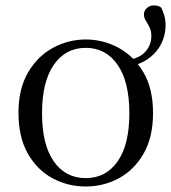

<svg xmlns="http://www.w3.org/2000/svg" viewBox="-20 -676 635 711"><path d="M297.5 14.6Q231.4 14.6 174.5 -15.9Q117.6 -46.5 83 -107.4Q48.4 -168.3 48.4 -257.8Q48.4 -347.6 84.1 -408.1Q119.7 -468.5 176.7 -499.2Q233.7 -529.8 297.5 -529.8Q361.5 -529.8 418.4 -499.3Q475.4 -468.7 511.1 -408.3Q546.7 -347.8 546.7 -257.8Q546.7 -167.3 511.6 -106.8Q476.5 -46.3 420 -15.8Q363.5 14.6 297.5 14.6ZM297.5 -16.4Q372 -16.4 415.5 -78.2Q459 -140.1 459 -256.6Q459 -373.4 415.5 -436.1Q372 -498.8 297.5 -498.8Q222.9 -498.8 179.3 -436.1Q135.7 -373.4 135.7 -256.6Q135.7 -140.1 179.3 -78.2Q222.9 -16.4 297.5 -16.4ZM433.1 -426.6 429.9 -449.3Q490.3 -455.8 515.4 -481.4Q540.4 -507 540.4 -542.6Q540.4 -562 533.8 -575Q527.1 -588 520.1 -599.1Q513 -610.1 513 -623.2Q513 -636.1 523.6 -646.1Q534.2 -656 549.7 -656Q556.6 -656 564 -654.4Q571.5 -652.8 577.5 -647.1Q583.5 -634.1 588.3 -618.8Q593.1 -603.5 593.1 -582.7Q593.1 -543.8 574.8 -509.7Q556.5 -475.6 521 -453.3Q485.5 -431 433.1 -426.6Z"/></svg>

Font: Noto Serif KR
Style: Regular
Weight: 200
Designer: Ryoko NISHIZUKA 西塚涼子 (kana & ideographs); Frank Grießhammer (Latin, Greek & Cyrillic); Wenlong ZHANG 张文龙 (bopomofo); San
Foundry: Adobe
Version: Version 2.001;hotconv 1.1.0;makeotfexe 2.6.0